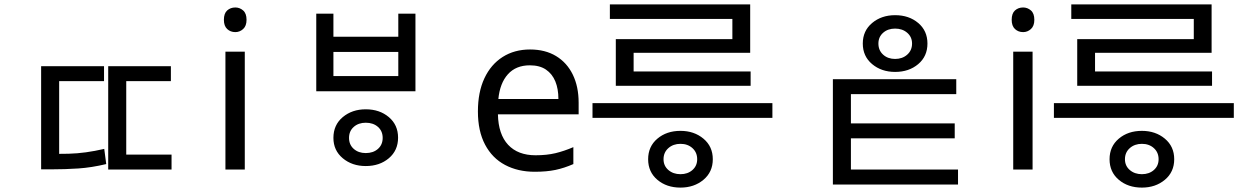

<svg xmlns="http://www.w3.org/2000/svg" viewBox="-20 -771 5720 873"><path d="M167 -470H453V-402H249V-38H167ZM472 -470H757V-402H554V-38H472ZM472 -68H760V0H472ZM167 -71H213Q254 -71 292.5 -72Q331 -73 371 -78.5Q411 -84 454 -94L463 -25Q396 -9 336 -5Q276 -1 213 -1H167Z M1093 -536V0H1005V-536ZM1050 -737Q1070 -737 1085.5 -723.5Q1101 -710 1101 -681Q1101 -653 1085.5 -639Q1070 -625 1050 -625Q1028 -625 1013 -639Q998 -653 998 -681Q998 -710 1013 -723.5Q1028 -737 1050 -737Z M1643 -274Q1706 -274 1748 -238.5Q1790 -203 1790 -145Q1790 -87 1748 -51.5Q1706 -16 1643 -16Q1581 -16 1538.5 -51.5Q1496 -87 1496 -144Q1496 -203 1538.5 -238.5Q1581 -274 1643 -274ZM1643 -213Q1610 -213 1588.5 -194Q1567 -175 1567 -144Q1567 -113 1588.5 -94Q1610 -75 1643 -75Q1677 -75 1698.5 -94Q1720 -113 1720 -144Q1720 -175 1698.5 -194Q1677 -213 1643 -213ZM1418 -709H1496V-604H1791V-709H1869V-356H1418ZM1496 -535V-425H1791V-535Z M2390 -546Q2459 -546 2508.5 -516Q2558 -486 2584.5 -431.5Q2611 -377 2611 -304V-251H2244Q2246 -160 2290.5 -112.5Q2335 -65 2415 -65Q2466 -65 2505.5 -74.5Q2545 -84 2587 -102V-25Q2546 -7 2506 1.5Q2466 10 2411 10Q2335 10 2276.5 -21Q2218 -52 2185.5 -113.5Q2153 -175 2153 -264Q2153 -352 2182.5 -415Q2212 -478 2265.5 -512Q2319 -546 2390 -546ZM2389 -474Q2326 -474 2289.5 -433.5Q2253 -393 2246 -321H2519Q2519 -367 2505 -401Q2491 -435 2462.5 -454.5Q2434 -474 2389 -474Z M3074 82Q3011 82 2969 46.5Q2927 11 2927 -47Q2927 -105 2969 -140.5Q3011 -176 3074 -176Q3136 -176 3178.5 -140.5Q3221 -105 3221 -47Q3221 11 3178.5 46.5Q3136 82 3074 82ZM3074 21Q3107 21 3128.5 2Q3150 -17 3150 -47Q3150 -78 3128.5 -97.5Q3107 -117 3074 -117Q3041 -117 3019 -97.5Q2997 -78 2997 -47Q2997 -17 3019 2Q3041 21 3074 21ZM3492 -235H2674V-302H3492ZM3393 -381H2780V-593H3310V-707H3391V-531H2861V-446H3393ZM3391 -685H2753V-751H3391Z M4050 -702Q4113 -702 4155 -666.5Q4197 -631 4197 -573Q4197 -515 4155 -479.5Q4113 -444 4050 -444Q3988 -444 3945.5 -479.5Q3903 -515 3903 -573Q3903 -631 3945.5 -666.5Q3988 -702 4050 -702ZM4050 -641Q4017 -641 3995.5 -622Q3974 -603 3974 -573Q3974 -542 3995.5 -522.5Q4017 -503 4050 -503Q4083 -503 4105 -522.5Q4127 -542 4127 -573Q4127 -603 4105 -622Q4083 -641 4050 -641ZM3767 -411H4328V-343H3849V35H3767ZM3767 0H4336V68H3767ZM3786 -210H4321V-142H3786Z M4675 -536V0H4587V-536ZM4632 -737Q4652 -737 4667.5 -723.5Q4683 -710 4683 -681Q4683 -653 4667.5 -639Q4652 -625 4632 -625Q4610 -625 4595 -639Q4580 -653 4580 -681Q4580 -710 4595 -723.5Q4610 -737 4632 -737Z M5172 82Q5109 82 5067 46.5Q5025 11 5025 -47Q5025 -105 5067 -140.5Q5109 -176 5172 -176Q5234 -176 5276.5 -140.5Q5319 -105 5319 -47Q5319 11 5276.5 46.5Q5234 82 5172 82ZM5172 21Q5205 21 5226.5 2Q5248 -17 5248 -47Q5248 -78 5226.5 -97.5Q5205 -117 5172 -117Q5139 -117 5117 -97.5Q5095 -78 5095 -47Q5095 -17 5117 2Q5139 21 5172 21ZM5590 -235H4772V-302H5590ZM5491 -381H4878V-593H5408V-707H5489V-531H4959V-446H5491ZM5489 -685H4851V-751H5489Z"/></svg>

Font: korean115
Style: Regular
Weight: 400
Designer: Monotype Design Team
Foundry: Monotype Imaging Inc.
Version: Version 2.013